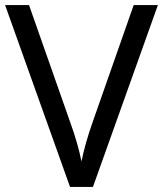

<svg xmlns="http://www.w3.org/2000/svg" viewBox="-20 -734 640 754"><path d="M600 -714 345 0H255L0 -714H94L255 -256Q271 -212 282 -173.5Q293 -135 300 -100Q307 -135 318 -174Q329 -213 345 -258L505 -714Z"/></svg>

Font: Go Noto Kurrent-Regular
Style: Regular
Weight: 400
Designer: Monotype Design Team
Foundry: Monotype Imaging Inc.
Version: Version 2.012; ttfautohint (v1.8.4.7-5d5b)